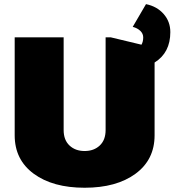

<svg xmlns="http://www.w3.org/2000/svg" viewBox="-20 -878 832 915"><path d="M675.8 -858.3Q728.3 -847.5 760 -811.2Q791.7 -775 791.7 -725Q791.7 -626.7 716.7 -580V-233.3Q716.7 -116.7 625.8 -50Q535 16.7 383.3 16.7Q231.7 16.7 140.8 -50Q50 -116.7 50 -233.3V-700H283.3V-258.3Q283.3 -210.8 311.2 -184.6Q339.2 -158.3 383.3 -158.3Q427.5 -158.3 455.4 -184.6Q483.3 -210.8 483.3 -258.3V-700H508.3L654.2 -665Q662.5 -679.2 662.5 -700Q662.5 -717.5 648.8 -730.8Q635 -744.2 612.5 -750Z"/></svg>

Font: BoonTook
Style: Regular
Weight: 400
Designer: Sungsit Sawaiwan
Foundry: FontUni
Version: Version 3.0